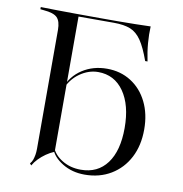

<svg xmlns="http://www.w3.org/2000/svg" viewBox="-74 -693 740 777"><g transform="rotate(10 296.0 -304.0)"><path d="M339.5 -424.2Q395.2 -424.2 438.3 -396.8Q481.5 -369.4 505.6 -320.6Q529.8 -271.8 529.8 -208.1Q529.8 -141.9 504 -92.3Q478.2 -42.7 431.5 -14.5Q384.7 13.7 323.4 13.7Q271.8 13.7 232.3 -10.5Q192.7 -34.7 181.5 -67.7L183.1 -75Q194.4 -44.4 227.8 -23.8Q261.3 -3.2 304.8 -3.2Q374.2 -3.2 412.5 -54.8Q450.8 -106.5 450.8 -200Q450.8 -294.4 412.1 -349.6Q373.4 -404.8 306.5 -404.8Q266.9 -404.8 230.6 -379Q194.4 -353.2 177.4 -308.1L175.8 -316.1Q194.4 -366.9 238.3 -395.6Q282.3 -424.2 339.5 -424.2ZM116.1 -206.5V-544.4Q116.1 -579.8 101.2 -594.8Q86.3 -609.7 46 -612.9L31.5 -614.5V-623.4Q62.9 -622.6 98 -622.2Q133.1 -621.8 176.6 -621.4Q220.2 -621 279 -621Q312.9 -621 349.2 -621Q385.5 -621 420.2 -621.8Q454.8 -622.6 483.1 -623.4Q481.5 -591.1 484.3 -555.6Q487.1 -520.2 495.2 -481.5H485.5Q466.9 -533.9 447.6 -562.5Q428.2 -591.1 402 -601.6Q375.8 -612.1 333.9 -612.1H186.3L188.7 -613.7V-206.5ZM188.7 -56.5Q171 -49.2 154.8 -37.9Q138.7 -26.6 125.8 -13.3Q112.9 0 104.8 14.5L98.4 7.3Q105.6 -0.8 108.9 -10.1Q112.1 -19.4 114.1 -30.6Q116.1 -41.9 116.1 -55.6V-206.5H188.7V0Z"/></g></svg>

Font: Playfair 144pt SemiExpanded Light
Style: Regular
Weight: 300
Width: 6
Designer: Claus Eggers Sørensen
Foundry: Claus Eggers Sørensen
Version: Version 2.203